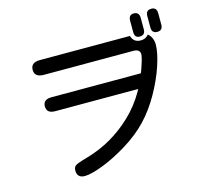

<svg xmlns="http://www.w3.org/2000/svg" viewBox="-117 -930 1235 1128"><g transform="rotate(-15 500.0 -366.5)"><path d="M217.8 11.7Q217.8 -6.8 229.5 -16.6Q238.3 -25.4 307.6 -44.9Q463.9 -89.8 585.4 -205.6Q707 -321.3 761.7 -509.8Q769.5 -538.1 769.5 -546.9Q769.5 -579.1 729.5 -579.1H184.6Q128.9 -579.1 128.9 -624Q128.9 -668.9 184.6 -668.9H732.4Q744.1 -627 788.1 -627Q818.4 -627 835.9 -649.4Q866.2 -626 866.2 -580.1Q866.2 -533.2 841.3 -457Q816.4 -380.9 771 -299.8Q725.6 -218.8 668 -158.2Q610.4 -97.7 530.3 -48.3Q450.2 1 376.5 29.3Q302.7 57.6 264.6 57.6Q217.8 57.6 217.8 11.7ZM142.6 -398.4Q142.6 -440.4 194.3 -440.4H755.9L725.6 -355.5H194.3Q142.6 -355.5 142.6 -398.4ZM756.8 -685.5V-754.9Q756.8 -791 788.1 -791Q821.3 -791 821.3 -754.9V-685.5Q821.3 -650.4 788.1 -650.4Q756.8 -650.4 756.8 -685.5ZM861.3 -685.5V-754.9Q861.3 -791 894.5 -791Q927.7 -791 927.7 -754.9V-685.5Q927.7 -650.4 894.5 -650.4Q861.3 -650.4 861.3 -685.5Z"/></g></svg>

Font: jf-openhuninn-2.1
Style: Regular
Weight: 400
Designer: [Kosugi Maru]
Designed by MOTOYA      

[Varela Round]
Joe Prince (Latin component); Avraham Cornfeld (Hebrew component)
Foundry: justfont Co., Ltd.
Version: 2.1